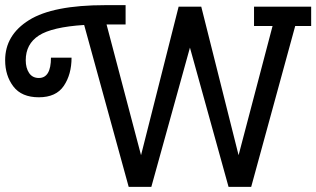

<svg xmlns="http://www.w3.org/2000/svg" viewBox="-20 -726 1229 746"><path d="M80 -492Q80 -462 93 -442.5Q106 -423 131 -423Q178 -423 178 -502H258Q258 -437 228 -392.5Q198 -348 131 -348Q64 -348 32 -390Q0 -432 0 -492Q0 -590 93 -648Q186 -706 389 -706H468V-631H394L528 -123L674 -700H762L907 -123L1039 -625H967V-700H1189V-625H1127L956 0H868L718 -541L568 0H480L307 -629Q182 -621 131 -588Q80 -555 80 -492Z"/></svg>

Font: Cherry Swash
Style: Regular
Weight: 400
Designer: Kasatkina Nataliya
Foundry: Nataliya Kasatkina
Version: Version 1.001